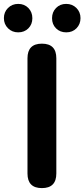

<svg xmlns="http://www.w3.org/2000/svg" viewBox="-50 -965 433 985"><path d="M165 0Q91 0 91 -75V-666Q91 -741 165 -741Q239 -741 239 -666V-75Q239 0 165 0ZM43.5 -799Q12 -799 -9 -820Q-30 -841 -30 -872Q-30 -903 -9 -924Q12 -945 43.5 -945Q75 -945 95.5 -924Q116 -903 116 -871.5Q116 -840 95.5 -819.5Q75 -799 43.5 -799ZM290 -799Q258 -799 237.5 -819.5Q217 -840 217 -871.5Q217 -903 237.5 -924Q258 -945 289.5 -945Q321 -945 342 -924Q363 -903 363 -872Q363 -841 342.5 -820Q322 -799 290 -799Z"/></svg>

Font: Resource Han Rounded KR
Style: Bold
Weight: 700
Designer: Cyano Hao (round all glyphs); Ryoko NISHIZUKA 西塚涼子 (kana, bopomofo & ideographs); Paul D. Hunt (Latin, Greek & Cyrillic)
Foundry: Cyano Hao
Version: 0.990